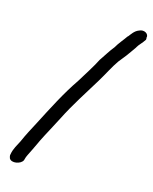

<svg xmlns="http://www.w3.org/2000/svg" viewBox="-118 -767 754 945"><g transform="rotate(15 259.0 -294.5)"><path d="M19 67C17 73 19 80 21 86C32 110 82 100 91 77L93 70C94 64 97 58 101 49C112 27 123 5 135 -21L141 -34C161 -75 189 -124 210 -166C251 -248 299 -320 345 -396C369 -435 389 -477 413 -511C424 -526 433 -535 444 -550C456 -567 469 -584 481 -602V-603C489 -617 505 -631 517 -650L518 -656C518 -657 517 -657 517 -660C524 -680 497 -698 472 -685C450 -677 438 -656 427 -643H426C412 -622 391 -599 377 -574C358 -551 343 -525 325 -499L324 -498C301 -453 275 -414 247 -368C194 -291 149 -202 104 -115C85 -79 66 -44 50 -7C40 14 24 36 19 67Z"/></g></svg>

Font: Scribbler
Style: ExBdIta
Weight: 800
Designer: Mew Too
Foundry: Cannot Into Space Fonts
Version: Version 1.001